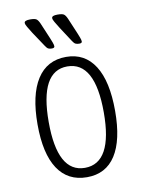

<svg xmlns="http://www.w3.org/2000/svg" viewBox="-82 -776 635 841"><g transform="rotate(-10 235.0 -356.0)"><path d="M237 6Q152 6 107.5 -61.5Q63 -129 63 -259Q63 -390 107.5 -459.5Q152 -529 237 -529Q320 -529 364 -460Q408 -391 408 -259Q408 -129 364.5 -61.5Q321 6 237 6ZM235 -36Q358 -36 358 -261Q358 -487 235 -487Q113 -487 113 -261Q113 -36 235 -36ZM305 -576Q295 -576 288.5 -579Q282 -582 275 -593L232 -659Q221 -677 214 -688.5Q207 -700 207 -707Q207 -718 232 -718Q253 -718 260.5 -713Q268 -708 275 -692L305 -621Q308 -614 312.5 -602Q317 -590 317 -584Q317 -576 305 -576ZM183 -576Q173 -576 167 -579Q161 -582 154 -593L110 -659Q99 -677 92 -688.5Q85 -700 85 -707Q85 -718 111 -718Q131 -718 138.5 -713Q146 -708 153 -692L183 -621Q186 -614 190.5 -602Q195 -590 195 -584Q195 -576 183 -576Z"/></g></svg>

Font: Asap Condensed ExtraLight
Style: Regular
Weight: 200
Width: 3
Designer: Pablo Cosgaya
Foundry: Omnibus-Type
Version: Version 3.001; ttfautohint (v1.8.4.7-5d5b)